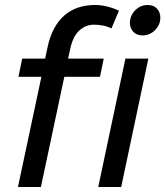

<svg xmlns="http://www.w3.org/2000/svg" viewBox="-20 -750 663 770"><path d="M52 0 146 -442H54L69 -515H161L171 -562Q189 -645 237.5 -687.5Q286 -730 361 -730Q386 -730 411.5 -723.5Q437 -717 457 -707L427 -636Q411 -644 393 -647.5Q375 -651 357 -651Q323 -651 297.5 -627Q272 -603 262 -555L253 -515H396L381 -442H238L144 0ZM374 0 483 -515H575L466 0ZM501 -658Q501 -687 522 -708.5Q543 -730 572 -730Q596 -730 609.5 -715.5Q623 -701 623 -679Q623 -651 602 -629.5Q581 -608 552 -608Q528 -608 514.5 -622.5Q501 -637 501 -658Z"/></svg>

Font: Radio Canada
Style: Italic
Weight: 400
Italic angle: -12°
Designer: Charles Daoud, Etienne Aubert Bonn, Alexandre Saumier Demers, Jacques Le Bailly
Foundry: Radio-Canada
Version: Version 2.104;gftools[0.9.28.dev5+ged2979d]